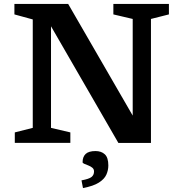

<svg xmlns="http://www.w3.org/2000/svg" viewBox="-20 -724 920 973"><path d="M146 -76V-625.5L53 -651V-704H325.5L685 -82L652.5 -51.5V-628L554.5 -651V-704H836V-651L745 -628V0.5H580L209.5 -641L238.5 -646V-76L336.5 -53V0H55V-53ZM393 190Q431.5 183 444 172.8Q456.5 162.5 456.5 145Q456.5 133 448 126Q439.5 119 427.8 114.5Q416 110 407.2 106.2Q398.5 102.5 398.5 98Q398.5 71 414 56.2Q429.5 41.5 464 41.5Q493.5 41.5 511.2 58Q529 74.5 529 114.5Q529 138.5 519 161Q509 183.5 481.2 201.2Q453.5 219 400.5 229Z"/></svg>

Font: Newsreader 7pt Medium
Style: Regular
Weight: 500
Designer: Hugues Gentile
Foundry: Production Type
Version: Version 1.003